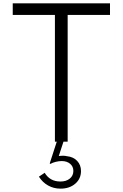

<svg xmlns="http://www.w3.org/2000/svg" viewBox="-20 -845 731 1145"><path d="M307.5 0V-756H56V-825H636V-756H383.5V0ZM341 280Q300 280 266.8 261.2Q233.5 242.5 212 208.5L246.5 185.5Q277.5 237.5 340.5 237.5Q375 237.5 396.2 220Q417.5 202.5 417.5 174.5Q417.5 148 398.2 131.8Q379 115.5 348 115.5Q331.5 115.5 312.2 120.2Q293 125 280.5 132.5L276.5 129.5L318.5 0H358.5L330.5 85.5Q346.5 83.5 357.8 83.8Q369 84 379 86.5Q416.5 90 439.8 114.2Q463 138.5 463 175Q463 221 428.8 250.5Q394.5 280 341 280Z"/></svg>

Font: Spartan Thin
Style: Regular
Weight: 400
Version: Version 1.004